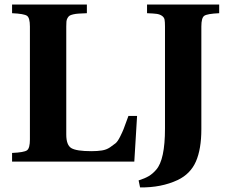

<svg xmlns="http://www.w3.org/2000/svg" viewBox="-20 -712 1011 846"><path d="M590.8 83Q618.2 74.2 635.5 64Q652.8 53.7 668 36.1Q707 -7.8 707 -146V-595.2Q707 -615.7 705.1 -625.7Q703.1 -635.7 693.6 -642.3Q684.1 -648.9 670.4 -650.9Q656.7 -652.8 627.9 -653.8V-691.9H945.8V-653.8Q892.6 -651.4 879.9 -642.3Q867.2 -633.3 867.2 -595.2V-143.1Q867.2 -55.2 843.3 -0.5Q819.3 54.2 763.2 81.1Q690.4 115.2 597.2 113.8ZM33.2 0V-38.1Q86.4 -40.5 99.1 -49.8Q111.8 -59.1 111.8 -97.2V-595.2Q111.8 -633.3 99.1 -642.3Q86.4 -651.4 33.2 -653.8V-691.9H362.8V-653.8Q339.8 -652.8 326.9 -652.1Q314 -651.4 302.5 -648.7Q291 -646 286.1 -642.6Q281.2 -639.2 277.3 -632.1Q273.4 -625 272.7 -616.9Q272 -608.9 272 -595.2V-119.1Q272 -72.8 294.4 -59.3Q316.9 -45.9 382.8 -45.9Q409.2 -45.9 429.2 -49.1Q449.2 -52.2 464.6 -62.7Q480 -73.2 489.3 -80.8Q498.5 -88.4 509.3 -109.9Q520 -131.3 524.4 -142.8Q528.8 -154.3 540 -185.1Q543.9 -195.8 545.9 -201.2H584L571.8 0Z"/></svg>

Font: Linguistics Pro
Style: Bold
Weight: 700
Designer: Stefan Peev, Context Ltd
Foundry: Stefan Peev, Context Ltd
Version: Version 001.000